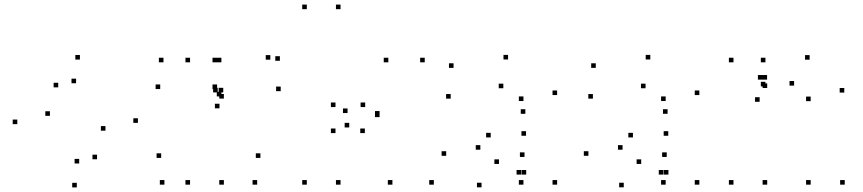

<svg xmlns="http://www.w3.org/2000/svg" viewBox="-20 -795 3760 837"><path d="M581.2 -259.4V-279.4H561.2V-259.4ZM328.4 -535.3V-555.3H308.4V-535.3ZM55.4 -253.8V-273.8H35.4V-253.8ZM314.8 22V2H294.8V22ZM197.6 -290V-310H177.6V-290ZM233.8 -414.2V-434.2H213.8V-414.2ZM311.7 -432.1V-452.1H291.7V-432.1ZM439.8 -225.3V-245.3H419.8V-225.3ZM403.1 -100.7V-120.7H383.1V-100.7ZM325.2 -82.3V-102.3H305.2V-82.3Z M808.5 -523.3V-543.3H788.5V-523.3ZM808.5 10V-10H788.5V10ZM955.9 10V-10H935.9V10ZM955.9 -365.2V-385.2H935.9V-365.2ZM945.1 -374.7V-394.7H925.1V-374.7ZM945.1 -523.3V-543.3H925.1V-523.3ZM1101 10V-10H1081V10ZM1115.2 -106.6V-126.6H1095.2V-106.6ZM682.6 -106.6V-126.6H662.6V-106.6ZM696.8 10V-10H676.8V10ZM926.4 -406.8V-426.8H906.4V-406.8ZM926.4 -523.3V-543.3H906.4V-523.3ZM692.6 -523.3V-543.3H672.6V-523.3ZM678.4 -406.8V-426.8H658.4V-406.8ZM1200.1 -530V-550H1180.1V-530ZM1158.5 -534.8V-554.8H1138.5V-534.8ZM953.2 -392.2V-412.2H933.2V-392.2ZM929.1 -392.2V-412.2H909.1V-392.2ZM936.8 -322.8V-342.8H916.8V-322.8ZM1203.7 -397.6V-417.6H1183.7V-397.6Z M1317.5 10V-10H1297.5V10ZM1464.5 10V-10H1444.5V10ZM1464.5 -755V-775H1444.5V-755ZM1317.5 -755V-775H1297.5V-755ZM1495.1 -302.2V-322.2H1475.1V-302.2ZM1572 -328.2V-348.2H1552V-328.2ZM1442.5 -328.2V-348.2H1422.5V-328.2ZM1442.5 -214.8V-234.8H1422.5V-214.8ZM1570.5 -214.8V-234.8H1550.5V-214.8ZM1502.5 -239.4V-259.4H1482.5V-239.4ZM1690.7 10V-10H1670.7V10ZM1871.2 10V-10H1851.2V10ZM1634.7 -284.4V-304.4H1614.7V-284.4ZM1634.7 -290.9V-310.9H1614.7V-290.9ZM1831.6 -523.3V-543.3H1811.6V-523.3ZM1672.9 -523.3V-543.3H1652.9V-523.3Z M2408.7 -380.6V-400.6H2388.7V-380.6ZM2194.9 -535.7V-555.7H2174.9V-535.7ZM1957.2 -499.1V-519.1H1937.2V-499.1ZM1944.7 -365V-385H1924.7V-365ZM2174.2 -410.3V-430.3H2154.2V-410.3ZM2261.9 -354.6V-374.6H2241.9V-354.6ZM2261.9 10V-10H2241.9V10ZM2408.7 10V-10H2388.7V10ZM2270.2 -298.9V-318.9H2250.2V-298.9ZM1925.1 -115.8V-135.8H1905.1V-115.8ZM2079.2 21.6V1.6H2059.2V21.6ZM2251.9 -33.9V-53.9H2231.9V-33.9ZM2273.9 -33.9V-53.9H2253.9V-33.9ZM2266.5 -110.8V-130.8H2246.5V-110.8ZM2155.2 -80.3V-100.3H2135.2V-80.3ZM2074 -142.3V-162.3H2054V-142.3ZM2119.2 -195.9V-215.9H2099.2V-195.9ZM2273.2 -203.2V-223.2H2253.2V-203.2Z M3028.7 -380.6V-400.6H3008.7V-380.6ZM2814.9 -535.7V-555.7H2794.9V-535.7ZM2577.2 -499.1V-519.1H2557.2V-499.1ZM2564.7 -365V-385H2544.7V-365ZM2794.2 -410.3V-430.3H2774.2V-410.3ZM2881.9 -354.6V-374.6H2861.9V-354.6ZM2881.9 10V-10H2861.9V10ZM3028.7 10V-10H3008.7V10ZM2890.2 -298.9V-318.9H2870.2V-298.9ZM2545.1 -115.8V-135.8H2525.1V-115.8ZM2699.2 21.6V1.6H2679.2V21.6ZM2871.9 -33.9V-53.9H2851.9V-33.9ZM2893.9 -33.9V-53.9H2873.9V-33.9ZM2886.5 -110.8V-130.8H2866.5V-110.8ZM2775.2 -80.3V-100.3H2755.2V-80.3ZM2694 -142.3V-162.3H2674V-142.3ZM2739.2 -195.9V-215.9H2719.2V-195.9ZM2893.2 -203.2V-223.2H2873.2V-203.2Z M3316.8 -418.4V-438.4H3296.8V-418.4ZM3316.8 -523.3V-543.3H3296.8V-523.3ZM3177.5 -523.3V-543.3H3157.5V-523.3ZM3177.5 10V-10H3157.5V10ZM3324.5 10V-10H3304.5V10ZM3324.5 -411.4V-431.4H3304.5V-411.4ZM3660.5 -391.4V-411.4H3640.5V-391.4ZM3509.5 -534.8V-554.8H3489.5V-534.8ZM3324 -447.9V-467.9H3304V-447.9ZM3304 -447.9V-467.9H3284V-447.9ZM3291.5 -351.2V-371.2H3271.5V-351.2ZM3441.8 -421.8V-441.8H3421.8V-421.8ZM3514 -354V-374H3494V-354ZM3514 10V-10H3494V10ZM3662.5 10V-10H3642.5V10Z"/></svg>

Font: Monaspace Argon Dots Var
Style: Regular
Weight: 400
Designer: Riley Cran and the Lettermatic Team
Version: Version 1.100 (Monaspace Argon Dots)